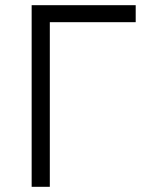

<svg xmlns="http://www.w3.org/2000/svg" viewBox="-20 -720 601 740"><path d="M102 0V-700H503V-634.5H172V0Z"/></svg>

Font: Overpass Light
Style: Regular
Weight: 300
Designer: Delve Withrington, Dave Bailey, Thomas Jockin
Foundry: Delve Fonts LLC
Version: Version 4.000; ttfautohint (v1.8.3)